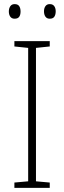

<svg xmlns="http://www.w3.org/2000/svg" viewBox="-20 -914 312 934"><path d="M222 0H50V-26L117 -32V-681L50 -688V-714H222V-688L155 -681V-32L222 -26ZM23 -858Q23 -873 30 -883.5Q37 -894 51 -894Q67 -894 73.5 -884Q80 -874 80 -858Q80 -842 73.5 -832.5Q67 -823 51 -823Q37 -823 30 -833Q23 -843 23 -858ZM194 -859Q194 -874 201 -884Q208 -894 222 -894Q237 -894 244 -884Q251 -874 251 -859Q251 -843 244.5 -833Q238 -823 222 -823Q208 -823 201 -833Q194 -843 194 -859Z"/></svg>

Font: Noto Sans Ethiopic SemiCondensed ExtraLight
Style: Regular
Weight: 200
Width: 4
Designer: Monotype Design Team
Foundry: Monotype Imaging Inc.
Version: Version 2.102; ttfautohint (v1.8.4.7-5d5b)